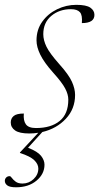

<svg xmlns="http://www.w3.org/2000/svg" viewBox="-58 -542 410 794"><path d="M40.5 -72.5Q38 -43 49 -28Q60 -12.5 91 -12.5Q153 -12.5 188.8 -41.8Q224.5 -71 224.5 -130Q224.5 -151.5 211.5 -176.2Q198.5 -201 161.5 -242Q124.5 -283.5 108.8 -315.5Q93 -347.5 93 -375Q93 -419.5 116.8 -452.5Q140.5 -485.5 178.2 -503.8Q216 -522 257.5 -522Q299 -522 315.8 -510.2Q332.5 -498.5 332.5 -480.5Q332.5 -446.5 280.5 -446.5Q283.5 -479.5 272.5 -491.5Q261.5 -504 235.5 -504Q187 -504 154 -476.2Q121 -448.5 121 -400.5Q121 -376 134.2 -348.8Q147.5 -321.5 187 -277Q226.5 -233 239.5 -203.8Q252.5 -174.5 252.5 -149.5Q252.5 -91.5 214.2 -50.8Q176 -10 117 4L58 69Q97.5 84.5 111.8 102.5Q126 120.5 126 139Q126 177.5 93 205Q60 232.5 8.5 232.5Q-17.5 232.5 -27.8 224.8Q-38 217 -38 206Q-38 198 -32.5 192.2Q-27 186.5 -18 186.5Q-14 186.5 -8.8 194Q-3.5 201.5 6.8 209.2Q17 217 35 217Q61.5 217 81 198.5Q100.5 180 100.5 155Q100.5 137 84 120.8Q67.5 104.5 24.5 90.5V88.5L100.5 7Q82 10 63 10Q22.5 10 4.5 -2.5Q-13.5 -15 -13.5 -35.5Q-13.5 -52.5 -1.2 -62.5Q11 -72.5 40.5 -72.5Z"/></svg>

Font: Newsreader Display ExtraLight
Style: Italic
Weight: 275
Italic angle: -17°
Designer: Hugues Gentile
Foundry: Production Type
Version: Version 1.002